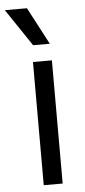

<svg xmlns="http://www.w3.org/2000/svg" viewBox="-82 -816 375 847"><g transform="rotate(-5 105.0 -392.0)"><path d="M76.7 0H160.5V-545.5H76.7ZM83.8 -619.3H157.7L71 -784.1H-27Z"/></g></svg>

Font: Karasuma Gothic
Style: Regular
Weight: 400
Designer: Rasmus Andersson, Ryoko Nishizuka
Foundry: Genbu
Version: Version 1.00